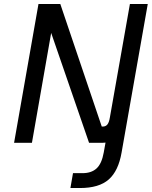

<svg xmlns="http://www.w3.org/2000/svg" viewBox="-20 -720 765 968"><path d="M348 153H396Q441 153 467 129Q493 105 503 49L512 -1Q507 0 496 0H429L238 -554L141 0H51L174 -700H284L493 -82H499Q513 -82 521.5 -92.5Q530 -103 534 -128L635 -700H725L593 49Q577 142 528 185Q479 228 383 228H335Z"/></svg>

Font: KoHo Medium
Style: Italic
Weight: 500
Italic angle: -10°
Designer: Cadson Demak & Katatrad Team
Foundry: Cadson Demak Co.,Ltd.
Version: Version 1.000